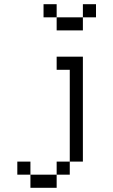

<svg xmlns="http://www.w3.org/2000/svg" viewBox="-20 -770 540 915"><path d="M437.5 -687.5V-750H375V-687.5H250V-625H375V-687.5ZM125 62.5V125H250V62.5ZM125 62.5V0H62.5V62.5ZM250 62.5H312.5V0H250ZM312.5 0H375Q375 0 375 -500H250V-437.5H312.5ZM250 -687.5V-750H187.5V-687.5Z"/></svg>

Font: BFUnifontExMono
Style: Regular
Weight: 500
Version: Version 15.0.06